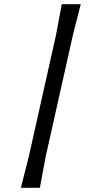

<svg xmlns="http://www.w3.org/2000/svg" viewBox="-20 -820 465 920"><path d="M118 -70 249 -655 276 -800H367L330 -655L199 -70L171 80H80Z"/></svg>

Font: Farro Light
Style: Regular
Weight: 300
Designer: Aceler Chua
Foundry: Grayscale Limited
Version: Version 1.101